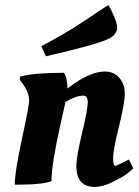

<svg xmlns="http://www.w3.org/2000/svg" viewBox="-20 -725 548 757"><path d="M57 3C117.7 3 159.7 -1.7 183 -11C183 -54.3 194.7 -128.3 218 -233C229.3 -281.7 236 -311.7 238 -323C266 -339.7 289.7 -348 309 -348C320.3 -348 326 -339 326 -321C326 -303 318.5 -262.7 303.5 -200C288.5 -137.3 281 -94.3 281 -71C281 -15.7 305.3 12 354 12C375.3 12 399.5 5.2 426.5 -8.5C453.5 -22.2 472 -33 482 -41C492 -49 500 -55.7 506 -61L488 -96L476 -90C452 -77.3 438 -71 434 -71C428.7 -71 426 -81.5 426 -102.5C426 -123.5 433.7 -164.7 449 -226C464.3 -287.3 472 -330.5 472 -355.5C472 -380.5 464.8 -401.3 450.5 -418C436.2 -434.7 417 -443 393 -443C353 -443 304 -420.7 246 -376C245.3 -406 240.7 -426.7 232 -438C152.7 -438 95 -433 59 -423L58 -410L67 -398C85.7 -373.3 95 -350 95 -328C95 -316 85.5 -265.7 66.5 -177C47.5 -88.3 38 -28.3 38 3ZM442 -616C442 -626 437.8 -641 429.5 -661C421.2 -681 413.7 -695.7 407 -705C395 -697.7 363.7 -677 313 -643C262.3 -609 205.7 -575.7 143 -543L161 -503C291.7 -533 373.3 -555.7 406 -571C430 -582.3 442 -597.3 442 -616Z"/></svg>

Font: Oleo Script
Style: Regular
Weight: 400
Designer: Soytutype
Foundry: Soytutype
Version: Version 1.002